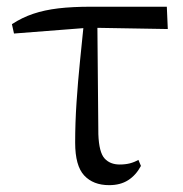

<svg xmlns="http://www.w3.org/2000/svg" viewBox="-20 -537 544 572"><path d="M21.7 -437.1 15.5 -465Q45.8 -484.8 79 -495.9Q112.2 -507.1 153.9 -512.1Q195.6 -517 251.4 -517H477L479.9 -450.5L245.4 -454.5ZM305.2 14.6Q257.7 14.6 230.8 -14.3Q203.9 -43.2 203.9 -112.1Q203.9 -170.4 208 -232.2Q212.1 -293.9 218.4 -355.7Q224.8 -417.4 230.5 -474.9H270L273 -136.8Q275 -83.2 291.5 -65Q307.9 -46.9 336.5 -46.9Q353.3 -46.9 366.7 -50.3Q380.1 -53.7 392.3 -60.7L399.9 -42.7Q385 -15 361.8 -0.2Q338.6 14.6 305.2 14.6Z"/></svg>

Font: Noto Serif HK ExtraLight
Style: Regular
Weight: 200
Designer: Ryoko NISHIZUKA 西塚涼子 (kana & ideographs); Frank Grießhammer (Latin, Greek & Cyrillic); Wenlong ZHANG 张文龙 (bopomofo); San
Foundry: Adobe
Version: Version 2.002-H1;hotconv 1.1.0;makeotfexe 2.6.0